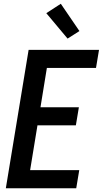

<svg xmlns="http://www.w3.org/2000/svg" viewBox="-20 -1000 546 1020"><path d="M11 0 132 -735H506L490 -639H229L195 -430H399L383 -334H179L140 -96H401L385 0ZM339 -795 226 -930 303 -980 402 -835Z"/></svg>

Font: Iosevka Curly
Style: Bold Italic
Weight: 700
Italic angle: -9°
Monospace: yes
Designer: Belleve Invis
Foundry: Belleve Invis
Version: Version 22.1.2; ttfautohint (v1.8.4)